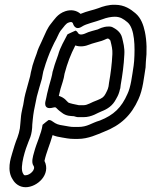

<svg xmlns="http://www.w3.org/2000/svg" viewBox="-20 -551 654 803"><path d="M226 -150 233 -179C238 -197 247 -219 250 -243C262 -288 275 -322 295 -361C314 -354 336 -357 355 -365C364 -369 385 -374 405 -380C420 -385 426 -390 432 -390C439 -386 442 -382 442 -380C447 -360 451 -344 450 -325C448 -283 443 -244 436 -205L434 -190L431 -179C430 -175 426 -168 421 -158C414 -145 407 -140 387 -132C361 -123 347 -111 329 -111H310C294 -114 271 -119 266 -122C259 -127 252 -142 226 -150ZM296 -423C296 -423 262 -408 262 -407C250 -382 232 -355 223 -321C215 -297 210 -287 204 -264L201 -254C201 -253 200 -252 200 -251C198 -235 191 -212 185 -191L177 -159C174 -146 173 -137 171 -131C171 -131 157 -89 202 -101C218 -105 210 -100 237 -81C257 -64 279 -66 289 -65C296 -63 301 -61 308 -61H329C365 -61 389 -80 404 -85C430 -95 451 -109 465 -136C469 -143 475 -153 479 -167L482 -179C482 -180 483 -180 483 -181L485 -197C492 -237 498 -279 500 -323C502 -352 495 -374 491 -392C485 -419 462 -431 451 -437C447 -439 443 -440 439 -440H433C411 -440 394 -430 389 -428C377 -424 354 -420 334 -410C316 -403 309 -409 308 -411C305 -416 301 -421 296 -423ZM200 14C212 19 225 22 239 24C253 26 267 30 290 30H306C349 30 388 11 415 0C485 -27 529 -69 559 -136C578 -177 582 -228 589 -270V-272L590 -292C595 -334 594 -380 586 -418C580 -446 570 -476 546 -496C527 -512 501 -531 461 -531C436 -532 409 -524 392 -517C371 -509 345 -505 317 -493C300 -508 277 -512 253 -504C220 -493 206 -467 194 -453C178 -434 169 -410 162 -395L153 -375C146 -360 139 -347 133 -326C128 -312 121 -295 116 -277L113 -264C110 -252 108 -245 106 -232C100 -209 93 -184 86 -159C80 -137 79 -116 74 -99C71 -86 68 -71 67 -55L65 -33C64 -18 63 -10 59 5L53 24C45 43 37 69 31 90C25 111 7 162 34 201C42 215 60 232 87 232C136 232 194 178 166 122C174 85 188 56 200 14ZM183 -49C183 -49 158 -30 158 -29C153 9 133 45 122 88C118 102 110 128 120 142C131 158 105 182 87 182C80 182 81 182 76 174C61 148 88 68 99 42L107 22C112 8 115 -12 115 -30L117 -51C118 -63 120 -76 122 -88C127 -109 130 -131 134 -147C140 -171 148 -196 155 -221C158 -233 158 -241 161 -252L165 -265C169 -279 173 -291 180 -310C186 -326 190 -336 198 -353L207 -372C220 -394 225 -411 233 -422C250 -442 255 -453 268 -457C282 -462 284 -455 285 -453C286 -450 294 -421 323 -440C341 -452 375 -458 410 -471C425 -477 445 -481 460 -481C483 -481 496 -472 513 -458C544 -432 545 -355 541 -296L539 -277C532 -231 527 -187 513 -158C488 -101 456 -70 398 -47C360 -36 347 -20 306 -20H290C274 -20 264 -23 245 -26C224 -29 215 -32 200 -43C192 -49 188 -49 183 -49Z"/></svg>

Font: Dictator
Style: Stencil
Weight: 500
Version: Version MIL.1277